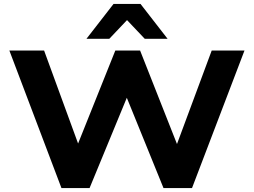

<svg xmlns="http://www.w3.org/2000/svg" viewBox="-20 -964 1300 984"><path d="M295 0 28 -705H206L395 -188H364L571 -705H698L902 -188H873L1065 -705H1233L964 0H818L623 -480H637L439 0ZM423 -765 562 -944H700L839 -765H722L631 -861L540 -765Z"/></svg>

Font: Nunito Sans 10pt SemiExpanded ExtraBold
Style: Regular
Weight: 800
Width: 6
Designer: Vernon Adams
Foundry: Vernon Adams
Version: Version 3.101;gftools[0.9.27]